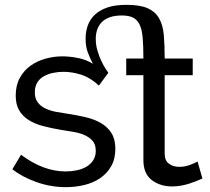

<svg xmlns="http://www.w3.org/2000/svg" viewBox="-20 -764 868 794"><path d="M817 -26Q809 -22 795.5 -16.5Q782 -11 765.5 -5.5Q749 0 730 3.5Q711 7 692 7Q642 7 607.5 -19.5Q573 -46 573 -102V-453H502V-522H573Q573 -574 570 -608.5Q567 -643 557 -663Q547 -683 529.5 -691.5Q512 -700 484 -700Q454 -700 433.5 -692.5Q413 -685 400.5 -672Q388 -659 382 -641.5Q376 -624 376 -604Q376 -578 383 -554.5Q390 -531 399 -512Q408 -493 416.5 -480Q425 -467 428 -463L389 -410Q354 -443 316 -455Q278 -467 243 -467Q220 -467 199 -462.5Q178 -458 161 -448.5Q144 -439 134 -422.5Q124 -406 124 -382Q124 -356 136.5 -340Q149 -324 168.5 -315Q188 -306 211.5 -301.5Q235 -297 257 -294Q297 -288 333.5 -279.5Q370 -271 397.5 -255Q425 -239 441 -213.5Q457 -188 457 -149Q457 -107 440 -77Q423 -47 394.5 -27.5Q366 -8 329 1Q292 10 253 10Q189 10 129.5 -11.5Q70 -33 31 -64L67 -124Q159 -55 252 -55Q274 -55 296.5 -59.5Q319 -64 336.5 -74Q354 -84 365 -100.5Q376 -117 376 -140Q376 -167 362.5 -182Q349 -197 328 -206Q307 -215 281.5 -219Q256 -223 232 -227Q191 -234 157 -243Q123 -252 98 -268Q73 -284 59 -308Q45 -332 45 -369Q45 -411 62 -442Q79 -473 106.5 -492.5Q134 -512 168.5 -521.5Q203 -531 238 -531Q269 -531 303.5 -524Q338 -517 364 -500Q351 -526 342.5 -549Q334 -572 334 -605Q334 -633 343 -658.5Q352 -684 372 -703Q392 -722 424 -733Q456 -744 503 -744Q559 -744 590.5 -730Q622 -716 638 -688Q654 -660 657.5 -618.5Q661 -577 661 -522H777V-453H661V-129Q661 -100 678.5 -87Q696 -74 721 -74Q745 -74 767 -82.5Q789 -91 797 -96Z"/></svg>

Font: PTCRaleway Medium
Style: Regular
Weight: 500
Designer: Matt McInerney, Pablo Impallari, Rodrigo Fuenzalida
Foundry: Matt McInerney, Pablo Impallari, Rodrigo Fuenzalida
Version: Version 3.000g; ttfautohint (v1.5) -l 8 -r 28 -G 28 -x 14 -D